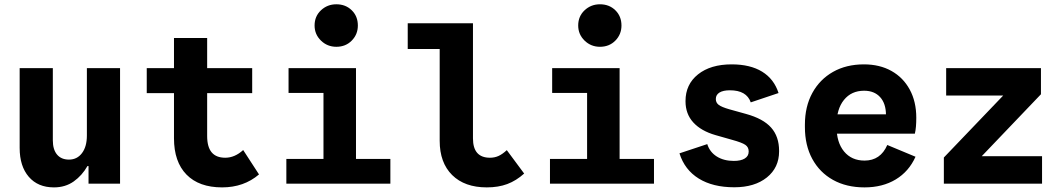

<svg xmlns="http://www.w3.org/2000/svg" viewBox="-20 -836 4840 874"><path d="M225.5 17Q152.5 17 111 -31.2Q69.5 -79.5 69.5 -162.5V-526H220.5V-197Q220.5 -155 239.8 -132.2Q259 -109.5 294 -109.5Q331 -109.5 353.2 -139Q375.5 -168.5 375.5 -219V-526H526.5V0H383V-80H378Q354 -37.5 315.8 -10.2Q277.5 17 225.5 17Z M991 17Q886 17 829 -41.2Q772 -99.5 772 -206.5V-663H923V-216.5Q923 -167 943.5 -142.5Q964 -118 1005.5 -118Q1048.5 -118 1087 -153L1159 -42Q1090 17 991 17ZM648 -412V-526H1128V-412Z M1452.5 -40V-526H1600.5V-40ZM1283.5 0V-112.5H1757V0ZM1293.5 -413V-526H1580.5V-413ZM1511.1 -623Q1470 -623 1441 -651.2Q1412 -679.5 1412 -720Q1412 -761.8 1441.1 -789.2Q1470.2 -816.5 1511 -816.5Q1553.5 -816.5 1581.2 -789.2Q1609 -762 1609 -719.8Q1609 -679.5 1581.2 -651.2Q1553.5 -623 1511.1 -623Z M2196 17Q2095 17 2038.2 -39.2Q1981.5 -95.5 1981.5 -195V-730H2133V-206Q2133 -118 2210.5 -118Q2231.5 -118 2249.2 -126Q2267 -134 2287 -152.5L2366 -46Q2330 -13.5 2289.2 1.8Q2248.5 17 2196 17ZM1836 -613V-730H2095.5V-613Z M2652.5 -40V-526H2800.5V-40ZM2483.5 0V-112.5H2957V0ZM2493.5 -413V-526H2780.5V-413ZM2711.1 -623Q2670 -623 2641 -651.2Q2612 -679.5 2612 -720Q2612 -761.8 2641.1 -789.2Q2670.2 -816.5 2711 -816.5Q2753.5 -816.5 2781.2 -789.2Q2809 -762 2809 -719.8Q2809 -679.5 2781.2 -651.2Q2753.5 -623 2711.1 -623Z M3322.5 16.5Q3225 16.5 3160.8 -23.2Q3096.5 -63 3073 -138L3199.5 -180Q3211 -143.5 3243 -123.5Q3275 -103.5 3320.5 -103.5Q3352.5 -103.5 3370.2 -114.5Q3388 -125.5 3388 -145.5V-147.5Q3388 -166 3373 -176.5Q3358 -187 3312.5 -199.5L3237 -221Q3171 -240 3135.8 -278.8Q3100.5 -317.5 3100.5 -375V-376Q3100.5 -452 3157.5 -497.5Q3214.5 -543 3310.5 -543Q3395 -543 3449.2 -509.8Q3503.5 -476.5 3524 -412.5L3397.5 -370Q3378.5 -425 3302.5 -425Q3272 -425 3255.2 -414.8Q3238.5 -404.5 3238.5 -385.5V-385Q3238.5 -368.5 3251.8 -358.5Q3265 -348.5 3300 -338.5L3375.5 -317.5Q3454 -296 3490.2 -255.2Q3526.5 -214.5 3526.5 -149V-147Q3526.5 -73 3470.8 -28.2Q3415 16.5 3322.5 16.5Z M3915.5 17Q3833 17 3772 -17Q3711 -51 3677.5 -112.8Q3644 -174.5 3644 -257.5V-268.5Q3644 -351 3677.8 -412.8Q3711.5 -474.5 3772 -508.8Q3832.5 -543 3912.5 -543Q3984.5 -543 4038 -513Q4091.5 -483 4121.2 -428.2Q4151 -373.5 4151 -300Q4151 -278.5 4149.5 -260.2Q4148 -242 4144.5 -227.5H3722.5V-315.5H4013V-312.5Q4013 -364.5 3986.5 -393.8Q3960 -423 3913.5 -423Q3855.5 -423 3821.8 -381.2Q3788 -339.5 3788 -266.5V-259.5Q3788 -188 3822.2 -146.5Q3856.5 -105 3915.5 -105Q3988 -105 4019 -176L4147.5 -122.5Q4117.5 -55.5 4057.5 -19.2Q3997.5 17 3915.5 17Z M4276.5 0V-119L4546.5 -401H4287V-526H4718.5V-407L4449 -125H4723.5V0Z"/></svg>

Font: Google Sans Code
Style: Regular
Weight: 400
Monospace: yes
Designer: Google Sans Code Authors
Foundry: Google LLC
Version: Version 6.000